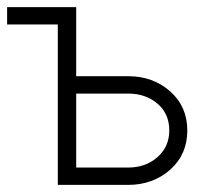

<svg xmlns="http://www.w3.org/2000/svg" viewBox="-20 -520 580 540"><path d="M340.8 -305.7Q410.2 -305.7 459 -262.7Q506.8 -219.7 506.8 -153.3Q506.8 -85.9 459 -43Q410.2 0 340.8 0Q275.4 0 142.6 0Q142.6 -112.3 142.6 -451.2Q107.4 -451.2 0 -451.2Q0 -462.9 0 -500Q48.8 -500 194.3 -500Q194.3 -451.2 194.3 -305.7Q230.5 -305.7 340.8 -305.7ZM340.8 -48.8Q389.6 -48.8 422.9 -78.1Q456.1 -107.4 456.1 -153.3Q456.1 -200.2 422.9 -228.5Q389.6 -256.8 340.8 -256.8Q292 -256.8 194.3 -256.8Q194.3 -205.1 194.3 -48.8Q230.5 -48.8 340.8 -48.8Z"/></svg>

Font: LeFont
Style: ExtraLight
Weight: 200
Designer: Leryon MEDIA
Version: Version 1.0